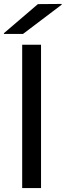

<svg xmlns="http://www.w3.org/2000/svg" viewBox="-35 -958 334 978"><path d="M174 -730V0H78V-730ZM-15 -785V-789L158 -937L279 -938V-934L82 -785Z"/></svg>

Font: Nacelle
Style: Regular
Weight: 400
Designer: Sora Sagano
Foundry: Sora Sagano
Version: Version 1.000;FEAKit 1.0